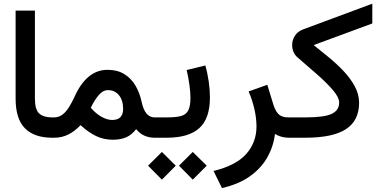

<svg xmlns="http://www.w3.org/2000/svg" viewBox="-20 -728 2018 1015"><path d="M267.1 0H254.9Q162.1 0 112.3 -49.3Q62.5 -98.6 62.5 -207.5V-671.9H164.6V-207Q164.6 -148.4 187.3 -127.9Q210 -107.4 254.9 -107.4H267.1Z M405.8 -66.4Q375.5 -34.2 341.3 -17.1Q307.1 0 268.1 0H247.6V-107.4H265.6Q292 -107.4 311.5 -123Q331.1 -138.7 345.9 -163.3Q360.8 -188 373 -214.4Q437.5 -358.9 548.3 -358.9Q600.6 -358.9 637.2 -336.2Q673.8 -313.5 696 -275.6Q718.3 -237.8 728 -192.4Q737.3 -147.5 754.9 -127.4Q772.5 -107.4 796.4 -107.4H809.6V0H795.9Q768.1 0 743.2 -11Q718.3 -22 699.7 -45.4Q677.2 -15.6 647.5 -2.4Q617.7 10.7 576.2 10.7Q528.3 10.7 487.5 -9Q446.8 -28.8 405.8 -66.4ZM460 -158.2Q489.3 -125 518.6 -109.4Q547.9 -93.8 572.8 -93.8Q630.9 -93.8 630.9 -152.3Q630.9 -197.8 608.9 -224.6Q586.9 -251.5 550.8 -251.5Q523.4 -251.5 500.5 -223.6Q477.5 -195.8 460 -158.2Z M1065.4 -381.8Q1077.1 -341.8 1083.5 -296.6Q1089.8 -251.5 1089.8 -212.9Q1089.8 -101.1 1033.4 -50.5Q977.1 0 862.8 0H790V-107.4H862.8Q910.2 -107.4 937 -114.7Q963.9 -122.1 975.3 -144.5Q986.8 -167 986.8 -211.4Q986.8 -241.2 981 -282Q975.1 -322.8 966.8 -357.9ZM926.3 147.9 999 75.2 1072.8 147.9 999 221.7ZM762.7 147.9 835.9 75.2 909.2 147.9 835.9 221.7Z M1433.6 -20Q1425.8 45.4 1393.6 103Q1361.3 160.6 1301.8 203.4Q1242.2 246.1 1153.3 266.1L1108.9 175.8Q1228.5 146.5 1282.2 85.4Q1335.9 24.4 1335.9 -59.6Q1335.9 -102.1 1325.2 -149.9Q1314.5 -197.8 1294.4 -244.6L1393.1 -279.8L1426.3 -171.4Q1438.5 -135.7 1455.8 -121.6Q1473.1 -107.4 1504.4 -107.4H1523.4V0H1509.8Q1483.9 0 1464.6 -6.1Q1445.3 -12.2 1433.6 -20Z M1878.4 -183.6Q1877.9 -90.3 1808.8 -45.2Q1739.7 0 1594.7 0H1503.9V-107.4H1594.2Q1695.8 -107.4 1734.4 -126.5Q1772.9 -145.5 1772.9 -185.1Q1772.9 -213.4 1740 -251.7Q1707 -290 1656.5 -334.5Q1606 -378.9 1552.7 -424.8Q1538.6 -436.5 1531.5 -453.9Q1524.4 -471.2 1524.4 -489.7Q1524.4 -515.6 1538.6 -538.3Q1552.7 -561 1581.5 -572.3L1948.2 -708.5V-604L1638.2 -489.7Q1674.8 -460.4 1716.3 -426.5Q1757.8 -392.6 1794.7 -354Q1831.5 -315.4 1855 -272.7Q1878.4 -230 1878.4 -183.6Z"/></svg>

Font: Vazir Medium WOL
Style: Medium-WOL
Weight: 500
Designer: Saber Rastikerdar
Foundry: Saber Rastikerdar
Version: Version 27.0.1